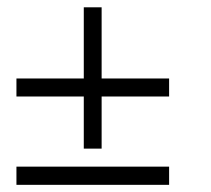

<svg xmlns="http://www.w3.org/2000/svg" viewBox="-20 -683 589 536"><path d="M25.9 -463.9H213.9V-662.6H263.7V-463.9H452.1V-413.6H263.7V-268.1H213.9V-413.6H25.9ZM25.9 -217.8H452.1V-167H25.9Z"/></svg>

Font: PT Astra Serif
Style: Italic
Weight: 400
Italic angle: -16°
Designer: A.Korolkova, I. Chaeva
Foundry: ParaType Ltd
Version: Version 1.001